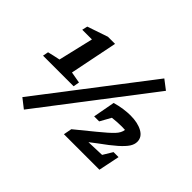

<svg xmlns="http://www.w3.org/2000/svg" viewBox="-167 -883 1163 1163"><g transform="rotate(45 415.0 -301.5)"><path d="M15 -247 22 -283Q43 -288 59.5 -292Q76 -296 102 -301L155 -526H72L80 -561L212 -606H273L211 -299L284 -286L277 -247ZM164 66 104 19 632 -669 692 -623ZM441 0 451 -53 571 -151Q630 -199 655.5 -226Q681 -253 684 -280Q670 -281 655 -281Q618 -281 576 -276L537 -206H494L520 -347Q555 -357 587 -361.5Q619 -366 646 -366Q708 -366 748 -344Q788 -322 788 -282Q788 -259 773 -236Q758 -213 722.5 -181.5Q687 -150 623 -104L580 -71L693 -75L730 -136H773L745 0Z"/></g></svg>

Font: Piazzolla SC
Style: Bold Italic
Weight: 700
Italic angle: -11.3°
Designer: Juan Pablo del Peral
Foundry: Huerta Tipografica
Version: Version 1.330